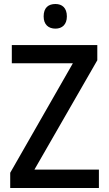

<svg xmlns="http://www.w3.org/2000/svg" viewBox="-20 -939 543 959"><path d="M257 -919C222 -919 198 -901 198 -857C198 -816 222 -796 257 -796C290 -796 314 -816 314 -857C314 -900 290 -919 257 -919ZM474 0V-92H152L466 -638V-714H39V-623H344L31 -76V0Z"/></svg>

Font: Noto Sans Arabic UI SmCn Md
Style: Regular
Weight: 500
Width: 4
Designer: Monotype Design Team, Nadine Chahine and Nizar Qandah
Foundry: Monotype Imaging Inc.
Version: Version 2.010